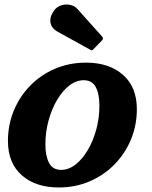

<svg xmlns="http://www.w3.org/2000/svg" viewBox="-20 -811 668 846"><path d="M218.5 -765Q230 -781 249.5 -787.2Q269 -793.5 289 -789.5Q309 -785.5 322 -770.5L429 -651Q438 -642 429.5 -633L392.5 -595Q388.5 -590.5 385.8 -589.5Q383 -588.5 377.5 -592L234.5 -671Q207 -686 202.5 -711.5Q198 -737 218.5 -765ZM15 -190Q15 -261.5 41 -324Q67 -386.5 113.5 -434Q160 -481.5 222.8 -508.2Q285.5 -535 359 -535Q461 -535 522 -481.2Q583 -427.5 583 -330Q583 -259 557 -196.5Q531 -134 484.5 -86.5Q438 -39 375.2 -12Q312.5 15 239 15Q137 15 76 -38.8Q15 -92.5 15 -190ZM180 -175Q180 -123.5 196.2 -93Q212.5 -62.5 249 -62.5Q282.5 -62.5 312.8 -86Q343 -109.5 366.8 -149.8Q390.5 -190 404.2 -240.5Q418 -291 418 -345Q418 -397 402 -427.2Q386 -457.5 349 -457.5Q315.5 -457.5 285.2 -434Q255 -410.5 231.2 -370.2Q207.5 -330 193.8 -279.5Q180 -229 180 -175Z"/></svg>

Font: Besley*
Style: Bold Italic
Weight: 700
Italic angle: -13°
Designer: Owen Earl
Foundry: indestructible type*
Version: Version 2.000; ttfautohint (v1.8.3)